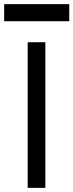

<svg xmlns="http://www.w3.org/2000/svg" viewBox="-55 -903 353 923"><path d="M78 0V-700H163V0ZM-35 -801V-883H278V-801Z"/></svg>

Font: Fustat Medium
Style: Regular
Weight: 500
Designer: Mohamed Gaber, Khaled Hosny, Laura Garcia Mut
Foundry: Kief Type Foundry, Alif Type Foundry, Hard Type Foundry
Version: Version 1.007